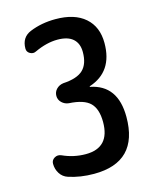

<svg xmlns="http://www.w3.org/2000/svg" viewBox="-113 -816 726 903"><g transform="rotate(-15 250.0 -365.0)"><path d="M109.4 -8.8Q85 -16.6 71.3 -38.1Q57.6 -59.6 57.6 -85.9Q57.6 -103.5 73.2 -112.8Q88.9 -122.1 106.4 -114.3Q160.2 -89.8 218.8 -89.8Q335.9 -89.8 335.9 -214.8Q335.9 -278.3 306.2 -308.1Q276.4 -337.9 203.1 -341.8Q183.6 -343.8 169.4 -357.4Q155.3 -371.1 155.3 -390.1Q155.3 -409.2 168.5 -422.9Q181.6 -436.5 202.1 -439.5Q270.5 -443.4 299.8 -471.7Q329.1 -500 329.1 -557.6Q329.1 -599.6 303.7 -622.1Q278.3 -644.5 228.5 -644.5Q175.8 -644.5 117.2 -617.2Q102.5 -609.4 87.4 -617.7Q72.3 -626 72.3 -642.6Q72.3 -697.3 119.1 -716.8Q175.8 -740.2 244.1 -740.2Q336.9 -740.2 387.7 -695.8Q438.5 -651.4 438.5 -572.3Q438.5 -432.6 319.3 -393.6Q318.4 -393.6 318.4 -391.6V-390.6Q448.2 -365.2 448.2 -210Q448.2 9.8 232.4 9.8Q166 9.8 109.4 -8.8Z"/></g></svg>

Font: Rounded-X Mgen+ 2m medium
Style: Regular
Weight: 500
Designer: [Source Han Sans]
Ryoko NISHIZUKA  (kana & ideographs); Paul D. Hunt (Latin, Greek & Cyrillic); Wenlong ZHANG  (bopomofo
Version: Version 1.059.20150602